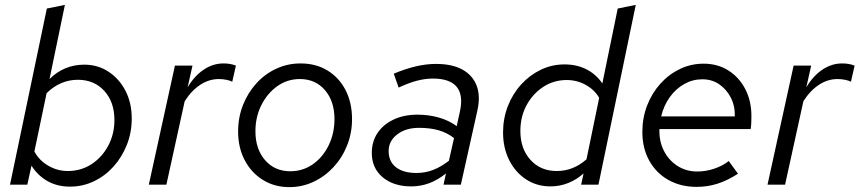

<svg xmlns="http://www.w3.org/2000/svg" viewBox="-20 -757 3523 787"><path d="M267 8Q215 8 175 -14.5Q135 -37 109 -78L92 0H21L172 -722L246 -737L183 -433Q212 -462 248 -477Q284 -492 325 -492Q381 -492 425 -463Q469 -434 494.5 -384.5Q520 -335 520 -271Q520 -214 500 -163.5Q480 -113 445.5 -74.5Q411 -36 365 -14Q319 8 267 8ZM258 -56Q312 -56 355 -84Q398 -112 423.5 -159.5Q449 -207 449 -265Q449 -339 407.5 -384.5Q366 -430 299 -430Q263 -430 230.5 -416Q198 -402 171 -375L121 -136Q140 -100 177.5 -78Q215 -56 258 -56Z M590 0 697 -488H769L749 -399Q777 -446 815 -471.5Q853 -497 896 -497Q925 -497 947 -488L932 -422Q923 -427 907.5 -430Q892 -433 877 -433Q837 -433 801 -409.5Q765 -386 737 -342L662 0Z M1166 10Q1105 10 1057.5 -19.5Q1010 -49 983 -100.5Q956 -152 956 -218Q956 -276 976 -326.5Q996 -377 1031 -415.5Q1066 -454 1112.5 -475.5Q1159 -497 1212 -497Q1275 -497 1322.5 -468Q1370 -439 1396.5 -387.5Q1423 -336 1423 -269Q1423 -212 1403 -161.5Q1383 -111 1347.5 -72.5Q1312 -34 1265.5 -12Q1219 10 1166 10ZM1170 -55Q1221 -55 1262 -83.5Q1303 -112 1327 -161Q1351 -210 1351 -269Q1351 -342 1312 -387.5Q1273 -433 1209 -433Q1158 -433 1117 -404Q1076 -375 1051.5 -326.5Q1027 -278 1027 -219Q1027 -146 1066.5 -100.5Q1106 -55 1170 -55Z M1666 7Q1593 7 1548.5 -30.5Q1504 -68 1504 -130Q1504 -177 1527.5 -212Q1551 -247 1593.5 -267Q1636 -287 1691 -287Q1738 -287 1779.5 -275Q1821 -263 1852 -240L1865 -299Q1880 -367 1852 -401Q1824 -435 1754 -435Q1724 -435 1690.5 -426.5Q1657 -418 1614 -398L1594 -455Q1642 -475 1684.5 -485Q1727 -495 1767 -495Q1833 -495 1875 -472Q1917 -449 1933.5 -406.5Q1950 -364 1937 -305L1869 0H1798L1808 -46Q1774 -19 1739 -6Q1704 7 1666 7ZM1687 -48Q1723 -48 1755.5 -60.5Q1788 -73 1820 -98L1841 -191Q1813 -213 1778 -223Q1743 -233 1698 -233Q1643 -233 1608 -206Q1573 -179 1573 -138Q1573 -95 1603 -71.5Q1633 -48 1687 -48Z M2236 7Q2180 7 2136 -22Q2092 -51 2067 -101Q2042 -151 2042 -214Q2042 -271 2061.5 -321.5Q2081 -372 2116 -410.5Q2151 -449 2196.5 -471Q2242 -493 2294 -493Q2344 -493 2383.5 -473Q2423 -453 2449 -415L2512 -722L2586 -737L2433 0H2362L2372 -46Q2344 -21 2309.5 -7Q2275 7 2236 7ZM2262 -56Q2330 -56 2384 -104L2436 -356Q2417 -389 2381 -409Q2345 -429 2303 -429Q2250 -429 2207 -401Q2164 -373 2138.5 -326Q2113 -279 2113 -220Q2113 -147 2154.5 -101.5Q2196 -56 2262 -56Z M2835 9Q2770 9 2719.5 -19.5Q2669 -48 2641 -99Q2613 -150 2613 -216Q2613 -274 2632.5 -324.5Q2652 -375 2686.5 -413.5Q2721 -452 2766.5 -474Q2812 -496 2864 -496Q2921 -496 2965 -468.5Q3009 -441 3034.5 -392.5Q3060 -344 3060 -281Q3060 -268 3059.5 -255Q3059 -242 3057 -228H2683Q2681 -180 2700.5 -140.5Q2720 -101 2756 -77.5Q2792 -54 2838 -54Q2873 -54 2907.5 -65.5Q2942 -77 2967 -97L3005 -45Q2962 -17 2921 -4Q2880 9 2835 9ZM2690 -280H2992Q2993 -323 2975.5 -357Q2958 -391 2928 -411.5Q2898 -432 2859 -432Q2819 -432 2784.5 -412.5Q2750 -393 2725.5 -359Q2701 -325 2690 -280Z M3126 0 3233 -488H3305L3285 -399Q3313 -446 3351 -471.5Q3389 -497 3432 -497Q3461 -497 3483 -488L3468 -422Q3459 -427 3443.5 -430Q3428 -433 3413 -433Q3373 -433 3337 -409.5Q3301 -386 3273 -342L3198 0Z"/></svg>

Font: Red Hat Text
Style: Italic
Weight: 400
Italic angle: -12°
Designer: Pentagram, MCKL
Foundry: Pentagram, MCKL
Version: Version 1.023